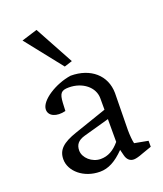

<svg xmlns="http://www.w3.org/2000/svg" viewBox="-147 -892 846 997"><g transform="rotate(-20 276.5 -393.5)"><path d="M233 9C279 9 321 -13 369 -62L377 -30C383 -5 398 9 420 9C431 9 450 4 470 -4L524 -23V-56L449 -70C445 -84 442 -118 442 -145L445 -349C444 -447 369 -512 259 -512C174 -500 78 -440 78 -390C78 -354 119 -336 171 -349L173 -393C176 -445 187 -458 229 -458C304 -458 364 -411 364 -349V-286L186 -225C106 -198 75 -168 75 -116C75 -51 143 9 233 9ZM87 -769 247 -567 291 -581 174 -796ZM168 -131C168 -163 183 -183 221 -194L364 -234V-108C332 -70 299 -52 259 -52C211 -52 168 -91 168 -131Z"/></g></svg>

Font: TPK Tissa Web Quiz
Style: Regular
Weight: 400
Designer: Jacques Le Bailly, Suppakit Chalermlarp | Katatrad Co.,Ltd.
Foundry: Jacques Le Bailly, Cadson Demak Co.,Ltd.
Version: Version 5.000;Glyphs 3.1.2 (3151)